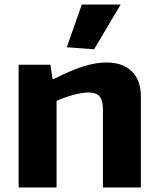

<svg xmlns="http://www.w3.org/2000/svg" viewBox="-20 -825 698 845"><path d="M274 -617 340 -805H511L394 -608ZM62 -540H202L211 -478H218Q293 -516 347.5 -533Q402 -550 448 -550Q520 -550 560 -511Q600 -472 600 -400V0H433V-344Q433 -384 418 -401Q403 -418 371 -418Q343 -418 305 -408Q267 -398 229 -381V0H62Z"/></svg>

Font: Encode Sans Normal
Style: Bold
Weight: 700
Designer: Pablo Impallari, Andres Torresi
Foundry: Pablo Impallari, Andres Torresi
Version: Version 1.000; ttfautohint (v1.00) -l 8 -r 50 -G 200 -x 14 -